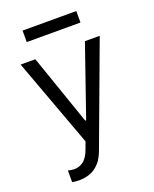

<svg xmlns="http://www.w3.org/2000/svg" viewBox="-168 -820 894 1116"><g transform="rotate(-20 279.0 -262.0)"><path d="M444.6 -727.3V-656.2H112.2V-727.3ZM125.7 203.1Q98.7 203.1 81.7 198.9V127.1Q106.5 132.8 120 132.8Q138.5 132.8 154.5 126.2Q170.5 119.7 180.4 111Q190.3 102.3 199 89Q207.7 75.6 211.8 66.4Q215.9 57.2 220.2 45.5L235.8 2.8L34.1 -545.5H125L275.6 -110.8H281.2L431.8 -545.5H523.4L291.2 79.5Q287.3 89.5 284.3 96.8Q281.2 104 273.8 118.1Q266.3 132.1 258.3 142.2Q250.4 152.3 236.9 164.6Q223.4 176.8 208.3 184.7Q193.2 192.5 171.7 197.8Q150.2 203.1 125.7 203.1Z"/></g></svg>

Font: TID UI
Style: Regular
Weight: 400
Designer: The TID Project Authors
Foundry: Bakken & Bæck
Version: Version 1.001;hotconv 1.0.109;makeotfexe 2.5.65596